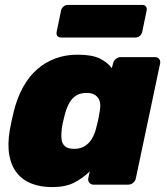

<svg xmlns="http://www.w3.org/2000/svg" viewBox="-20 -753 683 783"><path d="M192 10Q146 10 109.5 -4Q73 -18 49.5 -47Q26 -76 18 -120Q10 -164 20 -223Q24 -245 27.5 -261Q31 -277 36 -298Q50 -354 74 -397.5Q98 -441 131 -470Q164 -499 205.5 -514.5Q247 -530 296 -530Q355 -530 386.5 -514.5Q418 -499 436 -475L441 -494Q443 -505 452 -512.5Q461 -520 471 -520H612Q623 -520 629 -512.5Q635 -505 633 -494L534 -26Q532 -15 523 -7.5Q514 0 503 0H362Q351 0 344.5 -7.5Q338 -15 340 -26L346 -54Q316 -25 281 -7.5Q246 10 192 10ZM282 -146Q308 -146 325.5 -157Q343 -168 354 -186Q365 -204 371 -226Q377 -248 380.5 -264.5Q384 -281 387 -301Q391 -322 387 -338Q383 -354 370 -364Q357 -374 333 -374Q308 -374 291 -363.5Q274 -353 263.5 -334.5Q253 -316 246 -292Q242 -277 238 -260Q234 -243 232 -228Q229 -204 231 -185.5Q233 -167 245 -156.5Q257 -146 282 -146ZM229 -600Q219 -600 214 -606.5Q209 -613 211 -623L229 -710Q231 -720 239 -726.5Q247 -733 257 -733H560Q570 -733 575 -726.5Q580 -720 578 -710L560 -623Q558 -613 550 -606.5Q542 -600 532 -600Z"/></svg>

Font: Rubik ExtraBold
Style: Italic
Weight: 800
Italic angle: -12°
Designer: Hubert and Fischer
Foundry: Hubert and Fischer
Version: Version 2.300;gftools[0.9.30]